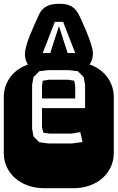

<svg xmlns="http://www.w3.org/2000/svg" viewBox="-22 -996 622 1016"><path d="M364.3 -668.9Q413.6 -668.9 453.6 -654.3Q493.7 -639.6 521.7 -614.3Q549.8 -588.9 564.9 -554.9Q580.1 -521 580.1 -482.9V-186Q580.1 -147.9 564.9 -114Q549.8 -80.1 521.7 -54.7Q493.7 -29.3 453.6 -14.6Q413.6 0 364.3 0H213.9Q164.6 0 124.5 -14.6Q84.5 -29.3 56.4 -54.7Q28.3 -80.1 13.2 -114Q-2 -147.9 -2 -186V-482.9Q-2 -521 13.2 -554.9Q28.3 -588.9 56.4 -614.3Q84.5 -639.6 124.5 -654.3Q164.6 -668.9 213.9 -668.9ZM428.2 -546.9 420.9 -587.9 390.1 -619.1 340.8 -625H234.9L186 -619.1L155.3 -587.9L147.9 -546.9V-314.9L155.3 -273.9L186 -243.2L234.9 -236.8H357.9L415 -244.1L402.8 -296.9L356.9 -289.1H238.3L207 -293.9L200.2 -323.2V-423.8H428.2ZM200.2 -475.1V-541L204.1 -568.8L238.3 -574.2H337.9L371.1 -568.8L376 -540V-475.1ZM139.6 -639.2Q124.5 -651.9 117.2 -670.7Q109.9 -689.5 109.9 -710Q109.9 -727.5 116.9 -752.9Q124 -778.3 135.5 -807.4Q147 -836.4 160.9 -867.2Q174.8 -897.9 188 -926.3Q202.1 -951.2 226.6 -963.6Q251 -976.1 292 -976.1Q312.5 -976.1 328.6 -972.7Q344.7 -969.2 357.4 -961.7Q370.1 -954.1 380.1 -941.7Q390.1 -929.2 398.9 -911.1Q418.5 -869.1 434.1 -832Q440.4 -815.9 447 -799.1Q453.6 -782.2 458.5 -766.8Q463.4 -751.5 466.6 -738Q469.7 -724.6 469.7 -715.3Q469.7 -665.5 436 -639.2ZM290 -857.9 335.9 -715.3H376L312 -880.4H268.1L204.1 -715.3H243.7Z"/></svg>

Font: Monofett
Style: Regular
Weight: 400
Designer: vernon adams
Foundry: vernon adams
Version: Version 1.000